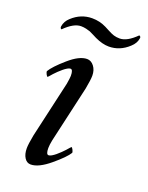

<svg xmlns="http://www.w3.org/2000/svg" viewBox="-115 -631 538 698"><g transform="rotate(20 154.0 -282.0)"><path d="M120.1 -570.3Q149.4 -570.3 174.8 -557.6Q178.2 -556.2 191.7 -548.8Q205.1 -541.5 215.3 -538.3Q225.6 -535.2 238.3 -535.2Q266.6 -535.2 301.8 -570.3Q308.6 -567.9 307.6 -561.5Q304.7 -541 287.1 -525.4Q253.4 -494.1 210.9 -494.1Q186.5 -494.1 157.2 -507.8Q155.3 -508.8 143.8 -514.6Q132.3 -520.5 127.4 -522.5Q122.6 -524.4 112.1 -526.9Q101.6 -529.3 91.8 -529.3Q63.5 -529.3 28.3 -494.1Q22.5 -496.1 23.4 -503.9Q26.4 -524.4 43 -539.1Q76.7 -570.3 120.1 -570.3ZM114.3 -315.4Q118.2 -338.9 118.2 -346.7Q118.2 -371.1 108.4 -371.1Q103.5 -371.1 96.4 -366.9Q89.4 -362.8 82.3 -356.9Q75.2 -351.1 67.6 -343.8Q60.1 -336.4 54.7 -330.6Q49.3 -324.7 44.9 -319.3L40 -314.5Q37.6 -314.5 33.9 -321.5Q30.3 -328.6 30.3 -333Q43 -354.5 83.3 -389.6Q123.5 -424.8 153.3 -424.8Q168.9 -424.8 180.2 -410.2Q191.4 -395.5 191.4 -374Q191.4 -358.4 184.6 -322.3L134.8 -103.5Q130.9 -84 130.9 -72.3Q130.9 -47.9 140.6 -47.9Q145.5 -47.9 152.6 -52Q159.7 -56.2 166.7 -62Q173.8 -67.9 181.4 -75.2Q189 -82.5 194.3 -88.4Q199.7 -94.2 204.1 -99.6L209 -104.5Q211.4 -104.5 215.1 -97.4Q218.8 -90.3 218.8 -85.9Q206.5 -65.4 163.8 -29.8Q121.1 5.9 90.8 5.9Q75.7 5.9 66.7 -8.3Q57.6 -22.5 57.6 -44.9Q57.6 -61 64.5 -96.7Z"/></g></svg>

Font: Crimson
Style: Italic
Weight: 400
Italic angle: -11°
Version: Version 0.8